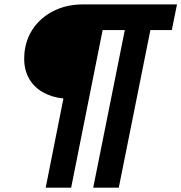

<svg xmlns="http://www.w3.org/2000/svg" viewBox="-20 -740 835 884"><path d="M272 -286.6Q218.3 -292 177.5 -315.2Q136.7 -338.4 114 -377.9Q91.3 -417.5 91.3 -470.2Q91.3 -497.6 96.7 -522.9Q107.9 -579.6 144.3 -624.3Q180.7 -668.9 236.8 -694.3Q293 -719.7 361.3 -719.7H794.9L771 -601.6H672.4L526.9 124H409.2L554.7 -601.6H452.6L307.6 124H190.4Z"/></svg>

Font: Reddit Sans Chocolate ExBold
Style: Italic
Weight: 800
Italic angle: -11.25°
Designer: Stephen Hutchings
Version: Version 1.013